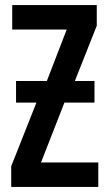

<svg xmlns="http://www.w3.org/2000/svg" viewBox="-20 -734 426 754"><path d="M43 -416V-331H123L24 -81V0H366V-96H141L233 -331H351V-416H274L360 -633V-714H28V-618H242L164 -416Z"/></svg>

Font: Noto Sans Display Condensed Medium
Style: Regular
Weight: 500
Width: 3
Designer: Monotype Design Team
Foundry: Monotype Imaging Inc.
Version: Version 1.900